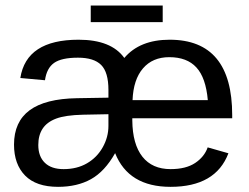

<svg xmlns="http://www.w3.org/2000/svg" viewBox="-20 -686 929 715"><path d="M472.7 -245.6H844.7V-257.3C844.7 -444.5 767.1 -538.1 611.8 -538.1C537.6 -538.1 481.3 -515.5 442.9 -470.2C410.6 -515.5 353.8 -538.1 272.5 -538.1C142.9 -538.1 70.6 -490.6 55.7 -395.5L147.5 -387.2C151.7 -417.2 163 -438.6 181.4 -451.7C199.8 -464.7 229.5 -471.2 270.5 -471.2C309.9 -471.2 338.6 -462.2 356.7 -444.1C374.8 -426 383.8 -395 383.8 -351.1V-322.3L266.6 -320.3C187.8 -319 129.1 -304 90.3 -275.4C51.6 -246.7 32.2 -204.1 32.2 -147.5C32.2 -98.6 46 -60.2 73.5 -32.2C101 -4.2 141.9 9.8 196.3 9.8C243.8 9.8 284.7 0.2 318.8 -18.8C353 -37.8 383 -70.1 408.7 -115.7C441.9 -32.1 510.7 9.8 615.2 9.8C727.2 9.8 799 -31.9 830.6 -115.2L753.4 -137.2C745.3 -113.8 729.7 -94.4 706.8 -79.1C683.8 -63.8 653.3 -56.2 615.2 -56.2C569.7 -56.2 534.7 -71.6 510.3 -102.5C485.8 -133.5 473.3 -178.4 472.7 -237.3ZM383.8 -260.7V-217.3C383.8 -189.3 376.7 -162.7 362.5 -137.5C348.4 -112.2 328.9 -92.4 304 -77.9C279.1 -63.4 250 -56.2 216.8 -56.2C186.5 -56.2 163.2 -64 147 -79.8C130.7 -95.6 122.6 -117.7 122.6 -146C122.6 -170.1 127.9 -190.3 138.7 -206.8C149.4 -223.2 166.3 -235.8 189.2 -244.4C212.2 -253 245.3 -257.8 288.6 -258.8ZM753.9 -313H473.6C475.6 -364.1 488.5 -403.6 512.5 -431.4C536.4 -459.2 569 -473.1 610.4 -473.1C654.3 -473.1 688 -460.4 711.4 -434.8C734.9 -409.3 749 -368.7 753.9 -313ZM585.9 -603.5V-665.5H317.9V-603.5Z"/></svg>

Font: Arimo
Style: Regular
Weight: 400
Designer: Steve Matteson
Foundry: Monotype Imaging Inc.
Version: Version 1.32